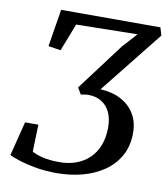

<svg xmlns="http://www.w3.org/2000/svg" viewBox="-84 -813 777 890"><g transform="rotate(10 305.0 -368.5)"><path d="M242.5 6Q191.2 6 146.8 -1.5Q102.4 -9.1 69.1 -19.6Q35.7 -30.1 16.9 -39.1L57.7 -200.4H120.3L116.3 -73.5Q133 -62.5 166.4 -54.4Q199.8 -46.3 246.4 -46.3Q289 -46.3 324.7 -59.4Q360.4 -72.5 386.5 -97.7Q412.5 -122.9 426.8 -159.7Q441 -196.6 441 -244.2Q441 -285.8 426.7 -315.4Q412.5 -345 386.6 -360.8Q360.8 -376.6 326 -376.6Q315.5 -376.6 306.6 -375.2Q297.7 -373.9 289.7 -372L271.7 -402.5L439.3 -625.7L500.3 -692.8L212.1 -687.9L161.6 -558.1L103.3 -567.2L131.8 -743H598.9L610.1 -706.4L375.5 -412Q431.5 -409.2 472.6 -387.3Q513.7 -365.5 536.5 -327.7Q559.2 -290 559.2 -238.3Q559.2 -177 533.7 -131.2Q508.3 -85.4 464.1 -54.9Q420 -24.4 362.9 -9.2Q305.9 6 242.5 6Z"/></g></svg>

Font: Merriweather Light
Style: Italic
Weight: 300
Italic angle: -7.8°
Designer: Eben Sorkin
Foundry: Eben Sorkin
Version: Version 2.101